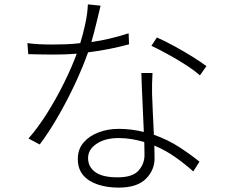

<svg xmlns="http://www.w3.org/2000/svg" viewBox="-20 -813 1040 876"><path d="M439 -787.1Q431.6 -757.8 420.7 -711.4Q409.7 -665 397 -621.1Q438.5 -627 481 -637Q523.4 -647 566.9 -661.1L568.8 -610.8Q525.4 -599.1 478 -589.6Q430.7 -580.1 381.8 -574.2Q356.4 -502.9 320.1 -425.8Q283.7 -348.6 242.4 -277.6Q201.2 -206.5 161.1 -153.8L109.9 -181.2Q152.3 -229 194.6 -296.1Q236.8 -363.3 272.2 -434.8Q307.6 -506.3 330.1 -567.9Q303.2 -565.9 275.6 -564.9Q248 -564 221.2 -564Q194.8 -564 164.6 -564.7Q134.3 -565.4 108.9 -565.9L105 -616.2Q130.4 -612.8 158.4 -611.3Q186.5 -609.9 222.2 -609.9Q251.5 -609.9 282.2 -611.1Q313 -612.3 346.2 -616.2Q358.9 -656.7 369.1 -704.3Q379.4 -752 380.9 -793ZM381.8 -91.8Q381.8 -52.2 414.3 -28.1Q446.8 -3.9 516.1 -3.9Q585 -3.9 612.1 -34.7Q639.2 -65.4 639.2 -105Q639.2 -117.7 638.9 -133.1Q638.7 -148.4 638.2 -165Q610.4 -173.3 581.1 -178.2Q551.8 -183.1 521 -183.1Q459.5 -183.1 420.7 -157Q381.8 -130.9 381.8 -91.8ZM675.8 -480Q674.3 -449.2 673.8 -428.7Q673.3 -408.2 673.8 -383.8Q674.8 -352.5 677.2 -300.8Q679.7 -249 682.1 -198.2Q746.6 -175.3 798.3 -141.6Q850.1 -107.9 890.1 -75.2L861.8 -30.8Q826.7 -62.5 782 -94.5Q737.3 -126.5 684.1 -148.9Q684.6 -131.8 684.8 -116.9Q685.1 -102.1 685.1 -89.8Q685.1 -36.1 645 3.4Q605 43 521 43Q470.2 43 428 29.5Q385.7 16.1 360.4 -12.7Q335 -41.5 335 -87.9Q335 -132.3 361.3 -162.8Q387.7 -193.4 430.2 -209.2Q472.7 -225.1 521 -225.1Q551.8 -225.1 580.3 -221.4Q608.9 -217.8 636.2 -210.9Q633.8 -276.4 630.1 -349.4Q626.5 -422.4 625 -480ZM892.1 -469.2Q866.7 -491.7 826.9 -517.3Q787.1 -543 745.1 -565.9Q703.1 -588.9 670.9 -604L695.8 -642.1Q732.4 -626 776.6 -601.8Q820.8 -577.6 860.1 -553Q899.4 -528.3 921.9 -511.2Z"/></svg>

Font: Source Han Sans CN Light
Style: Regular
Weight: 300
Designer: Ryoko NISHIZUKA  (kana, bopomofo & ideographs); Paul D. Hunt (Latin, Greek & Cyrillic); Sandoll Communications , Soo-you
Foundry: Adobe
Version: Version 2.000;hotconv 1.0.107;makeotfexe 2.5.65593